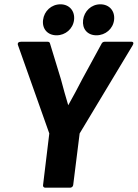

<svg xmlns="http://www.w3.org/2000/svg" viewBox="-20 -860 640 892"><path d="M180 0C179 5 182 12 190 12H306C311 12 319 8 320 0L350 -240L596 -649C608 -669 587 -666 587 -666H466C462 -666 456 -664 453 -659L362 -492C341 -450 320 -413 297 -371C285 -411 274 -450 263 -492L212 -659C211 -663 207 -666 202 -666H78C56 -666 64 -649 64 -649L209 -240ZM243 -696C284 -696 319 -726 324 -767C329 -809 302 -840 261 -840C219 -840 185 -809 180 -767C175 -726 201 -696 243 -696ZM428 -696C470 -696 505 -726 510 -767C515 -809 488 -840 446 -840C404 -840 371 -808 366 -767C361 -726 386 -696 428 -696Z"/></svg>

Font: Falling Sky
Style: BdObl
Weight: 700
Designer: Paul D. Hunt
Foundry: Adobe Systems Incorporated
Version: Version 1.02